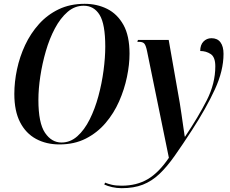

<svg xmlns="http://www.w3.org/2000/svg" viewBox="-20 -745 1205 1005"><path d="M291 11Q222 11 168.5 -18Q115 -47 85 -105.5Q55 -164 55 -253Q55 -316 69 -382Q83 -448 111.5 -509Q140 -570 184 -619Q228 -668 287.5 -696.5Q347 -725 423 -725Q488 -725 541 -698.5Q594 -672 626 -615Q658 -558 658 -464Q658 -407 644.5 -342Q631 -277 603.5 -214.5Q576 -152 532.5 -101Q489 -50 429 -19.5Q369 11 291 11ZM302 1Q348 1 385 -32Q422 -65 449.5 -120Q477 -175 495 -241.5Q513 -308 522 -376Q531 -444 531 -501Q531 -619 501.5 -667Q472 -715 418 -715Q371 -715 333.5 -682.5Q296 -650 267.5 -596.5Q239 -543 220 -477.5Q201 -412 191 -345.5Q181 -279 181 -222Q181 -101 215.5 -50Q250 1 302 1ZM617 240Q591 240 567 234.5Q543 229 526 221L530 211Q544 217 565 222Q586 227 617 227Q695 227 753 193Q811 159 864 81L750 -476Q744 -506 736 -516Q728 -526 708 -526H699L702 -536H863L921 -206Q925 -181 930 -147Q935 -113 939.5 -81Q944 -49 947 -30H949Q1018 -133 1062.5 -220.5Q1107 -308 1107 -398Q1107 -446 1083 -462Q1059 -478 1028 -478Q1028 -510 1045 -527.5Q1062 -545 1087 -545Q1118 -545 1134 -523.5Q1150 -502 1150 -463Q1150 -375 1104.5 -276.5Q1059 -178 985 -64Q935 13 894.5 70.5Q854 128 814.5 165.5Q775 203 728 221.5Q681 240 617 240Z"/></svg>

Font: Noto Serif Display Condensed SemiBold
Style: Italic
Weight: 600
Width: 3
Italic angle: -12°
Designer: Monotype Design Team
Foundry: Monotype Imaging Inc.
Version: Version 2.009